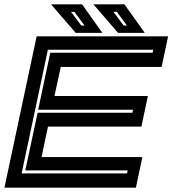

<svg xmlns="http://www.w3.org/2000/svg" viewBox="-30 -868 797 888"><path d="M-9.5 0 139.5 -700H747.5L717.5 -558.5H251L222 -424H654L624 -282.5H192L162 -141.5H628.5L598.5 0ZM70 -66H557.5L560.5 -80H87L144 -346.5H582.5L585 -360.5H146.5L202.5 -624H676L679 -638H191.5ZM639.5 -716H516L402 -848H545.5ZM557 -750 510.5 -813H494.5L542 -750ZM443.5 -716H320L206 -848H349.5ZM361 -750 314.5 -813H298.5L346 -750Z"/></svg>

Font: Tourney Expanded Regular
Style: Bold Italic
Weight: 700
Width: 7
Italic angle: -12°
Designer: Tyler Finck
Foundry: Etcetera Type Co
Version: Version 1.010; ttfautohint (v1.8.3)